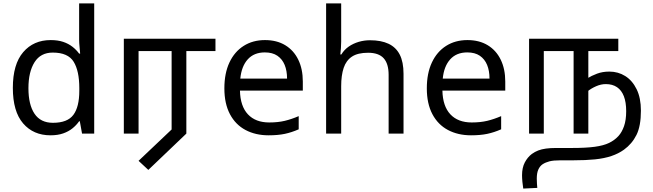

<svg xmlns="http://www.w3.org/2000/svg" viewBox="-20 -780 3810 1121"><path d="M275 10Q175 10 115 -59.5Q55 -129 55 -267Q55 -405 115.5 -475.5Q176 -546 276 -546Q318 -546 349 -535.5Q380 -525 403 -507Q426 -489 442 -467H448Q447 -480 444.5 -505.5Q442 -531 442 -546V-760H530V0H459L446 -72H442Q426 -49 403 -30.5Q380 -12 348.5 -1Q317 10 275 10ZM289 -63Q374 -63 408.5 -109.5Q443 -156 443 -250V-266Q443 -366 410 -419.5Q377 -473 288 -473Q217 -473 181.5 -416.5Q146 -360 146 -265Q146 -169 181.5 -116Q217 -63 289 -63Z M846 212 789 159 982 -24V-482H789V0H703V-554H1238V-482H1068V0Z M1527 -546Q1596 -546 1645.5 -516Q1695 -486 1721.5 -431.5Q1748 -377 1748 -304V-251H1381Q1383 -160 1427.5 -112.5Q1472 -65 1552 -65Q1603 -65 1642.5 -74.5Q1682 -84 1724 -102V-25Q1683 -7 1643 1.5Q1603 10 1548 10Q1472 10 1413.5 -21Q1355 -52 1322.5 -113.5Q1290 -175 1290 -264Q1290 -352 1319.5 -415Q1349 -478 1402.5 -512Q1456 -546 1527 -546ZM1526 -474Q1463 -474 1426.5 -433.5Q1390 -393 1383 -321H1656Q1656 -367 1642 -401Q1628 -435 1599.5 -454.5Q1571 -474 1526 -474Z M1972 -537Q1972 -518 1970.5 -498Q1969 -478 1967 -462H1973Q1990 -490 2016 -508Q2042 -526 2074 -535.5Q2106 -545 2140 -545Q2205 -545 2248.5 -524.5Q2292 -504 2314 -461Q2336 -418 2336 -349V0H2249V-343Q2249 -408 2220 -440Q2191 -472 2129 -472Q2069 -472 2035 -449.5Q2001 -427 1986.5 -383.5Q1972 -340 1972 -277V0H1884V-760H1972Z M2709 -546Q2778 -546 2827.5 -516Q2877 -486 2903.5 -431.5Q2930 -377 2930 -304V-251H2563Q2565 -160 2609.5 -112.5Q2654 -65 2734 -65Q2785 -65 2824.5 -74.5Q2864 -84 2906 -102V-25Q2865 -7 2825 1.5Q2785 10 2730 10Q2654 10 2595.5 -21Q2537 -52 2504.5 -113.5Q2472 -175 2472 -264Q2472 -352 2501.5 -415Q2531 -478 2584.5 -512Q2638 -546 2709 -546ZM2708 -474Q2645 -474 2608.5 -433.5Q2572 -393 2565 -321H2838Q2838 -367 2824 -401Q2810 -435 2781.5 -454.5Q2753 -474 2708 -474Z M3538 -362Q3589 -362 3630.5 -336Q3672 -310 3697 -259Q3722 -208 3722 -134Q3722 -44 3696 8Q3670 60 3623 94Q3591 117 3549.5 131Q3508 145 3454 150.5Q3400 156 3328 156H3253Q3211 156 3188 162Q3165 168 3148 179Q3132 190 3123 210Q3114 230 3114 263Q3114 278 3115 291.5Q3116 305 3117 317L3035 321Q3032 303 3030 281.5Q3028 260 3028 243Q3028 199 3044 168.5Q3060 138 3085 119Q3103 106 3122.5 98.5Q3142 91 3167.5 87.5Q3193 84 3226 84H3319Q3401 84 3452.5 77Q3504 70 3536 54.5Q3568 39 3591 14Q3611 -8 3623.5 -43.5Q3636 -79 3636 -131Q3636 -183 3622.5 -218Q3609 -253 3582.5 -271Q3556 -289 3517 -289Q3489 -289 3460.5 -276.5Q3432 -264 3411 -247L3408 -322Q3434 -338 3466 -350Q3498 -362 3538 -362ZM3069 0V-554H3590V-482H3415V0H3329V-482H3155V0Z"/></svg>

Font: ltamil25
Style: Book
Weight: 400
Designer: Jelle Bosma - Monotype Design Team
Foundry: Monotype Imaging Inc.
Version: Version 2.003